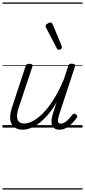

<svg xmlns="http://www.w3.org/2000/svg" viewBox="-20 -1030 686 1550"><path d="M164 17Q123 17 96 -2.5Q69 -22 63 -62.5Q57 -103 78 -166L186 -494Q190 -506 196.5 -510.5Q203 -515 216 -515Q233 -515 239 -509Q245 -503 241 -491L131 -161Q117 -120 117.5 -91Q118 -62 132.5 -47.5Q147 -33 177 -33Q208 -33 246 -53Q284 -73 326 -115Q368 -157 411.5 -225Q455 -293 496 -391L530 -495Q534 -508 540 -512Q546 -516 560 -516Q576 -516 582.5 -510.5Q589 -505 585 -493L458 -105Q450 -80 448 -63.5Q446 -47 452 -39.5Q458 -32 470 -32Q487 -32 504 -43Q521 -54 536.5 -70.5Q552 -87 564 -103Q570 -111 577 -112Q584 -113 592 -107Q602 -100 603.5 -93.5Q605 -87 600 -80Q588 -62 567.5 -39.5Q547 -17 519.5 0Q492 17 460 17Q436 17 421.5 7.5Q407 -2 400.5 -18.5Q394 -35 396 -58Q398 -81 406 -109L437 -206Q402 -144 365 -101.5Q328 -59 292.5 -33Q257 -7 224 5Q191 17 164 17ZM455 -628Q451 -628 447 -630Q443 -632 439 -639L351 -808Q349 -812 348 -815Q347 -818 348 -822Q349 -829 356 -834.5Q363 -840 371.5 -844Q380 -848 388 -848Q399 -848 406 -832L478 -659Q479 -655 479.5 -652Q480 -649 480 -646Q479 -637 470.5 -632.5Q462 -628 455 -628ZM0 490H646V500H0ZM0 -20H646V0H0ZM0 -505H646V-500H0ZM0 -1010H646V-1000H0Z"/></svg>

Font: Playwrite AU VIC Guides
Style: Regular
Weight: 400
Designer: Veronika Burian, José Scaglione
Foundry: TypeTogether
Version: Version 1.003